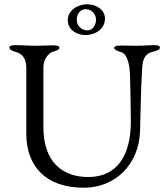

<svg xmlns="http://www.w3.org/2000/svg" viewBox="-20 -864 778 898"><path d="M388 -844C342 -844 297 -815 297 -769C297 -726 337 -700 380 -700C427 -700 471 -730 471 -777C471 -819 430 -844 388 -844ZM339 -772C339 -798 355 -821 381 -821C408 -821 429 -799 429 -772C429 -747 414 -722 389 -722C361 -722 339 -744 339 -772ZM372 14C519 14 630 -95 635 -250C638 -342 638 -432 645 -547C647 -587 660 -615 695 -622C718 -627 728 -633 728 -642C728 -650 716 -653 699 -653C676 -653 650 -650 618 -650C589 -650 573 -651 543 -651C526 -651 514 -648 514 -640C514 -631 533 -624 547 -620C575 -612 587 -562 588 -511C590 -434 592 -340 592 -296C592 -140 530 -36 393 -36C271 -36 183 -108 183 -268V-549C183 -589 209 -616 225 -621C247 -628 258 -632 258 -641C258 -649 246 -652 229 -652C208 -652 180 -650 149 -650C112 -650 83 -653 53 -653C36 -653 24 -650 24 -642C24 -633 34 -626 57 -620C79 -614 103 -595 103 -547V-240C103 -87 193 14 372 14Z"/></svg>

Font: Garamond-Math
Style: Regular
Weight: 400
Version: Version 2019-08-16